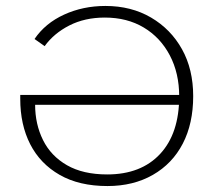

<svg xmlns="http://www.w3.org/2000/svg" viewBox="-20 -614 717 645"><path d="M341 11Q246 11 180.5 -26.5Q115 -64 81.5 -129.5Q48 -195 48 -282V-295H596V-262H98Q98 -197 124.5 -143.5Q151 -90 205 -59Q259 -28 340 -28Q454 -28 518 -97Q582 -166 582 -290Q582 -368 550.5 -428Q519 -488 463 -521.5Q407 -555 332 -555Q265 -555 213 -528.5Q161 -502 130 -459L96 -483Q132 -536 195.5 -565Q259 -594 334 -594Q421 -594 487.5 -555Q554 -516 591.5 -448.5Q629 -381 629 -291Q629 -199 594 -131.5Q559 -64 493.5 -26.5Q428 11 341 11Z"/></svg>

Font: Rokkitt SemiBold ExtraLight
Style: Regular
Weight: 250
Version: Version 3.103